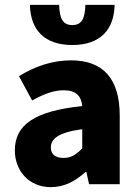

<svg xmlns="http://www.w3.org/2000/svg" viewBox="-20 -757 570 789"><path d="M189 12C245 12 290 -13 331 -50H335L346 0H472V-282C472 -438 400 -509 272 -509C194 -509 123 -484 58 -444L112 -344C162 -372 202 -386 242 -386C293 -386 314 -362 318 -321C122 -301 41 -244 41 -139C41 -56 98 12 189 12ZM242 -108C208 -108 189 -122 189 -151C189 -186 219 -213 318 -226V-147C294 -123 273 -108 242 -108ZM277 -572C392 -572 449 -635 451 -737H331C329 -682 317 -654 277 -654C237 -654 225 -682 223 -737H103C105 -635 162 -572 277 -572Z"/></svg>

Font: DAIFUKU Sans
Style: Bold
Weight: 700
Designer: Original font ‘Source Han Sans JP’ : Paul D. Hunt
Foundry: Daifuku
Version: Version 1.000